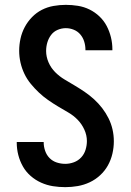

<svg xmlns="http://www.w3.org/2000/svg" viewBox="-20 -763 540 791"><path d="M249 8Q223 8 198 4Q173 0 149.5 -10.5Q126 -21 106.5 -38Q87 -55 74.5 -77Q62 -99 55.5 -124Q49 -149 49 -175V-178H160V-176Q160 -159 166 -141.5Q172 -124 184.5 -111.5Q197 -99 214 -93.5Q231 -88 249 -88Q267 -88 284.5 -94.5Q302 -101 314.5 -114.5Q327 -128 332.5 -146Q338 -164 338 -182Q338 -206 327.5 -229Q317 -252 300 -269.5Q283 -287 261.5 -299.5Q240 -312 219 -324.5Q198 -337 178 -351Q158 -365 140 -382Q122 -399 106.5 -418Q91 -437 80.5 -459Q70 -481 64.5 -505Q59 -529 59 -554Q59 -579 64.5 -604Q70 -629 82 -651.5Q94 -674 112 -692.5Q130 -711 152.5 -722.5Q175 -734 200.5 -738.5Q226 -743 251 -743Q276 -743 301 -739Q326 -735 348.5 -724Q371 -713 389.5 -695.5Q408 -678 419.5 -656Q431 -634 437 -609.5Q443 -585 443 -560V-556H332V-558Q332 -575 327 -591.5Q322 -608 311 -621Q300 -634 284 -640.5Q268 -647 251 -647Q234 -647 217.5 -640Q201 -633 190.5 -619Q180 -605 175 -588Q170 -571 170 -553Q170 -529 180 -506Q190 -483 207.5 -465.5Q225 -448 246 -435.5Q267 -423 288 -410.5Q309 -398 329.5 -384Q350 -370 368 -353.5Q386 -337 401 -317.5Q416 -298 427 -276Q438 -254 443.5 -230Q449 -206 449 -181Q449 -155 443 -129.5Q437 -104 424.5 -81.5Q412 -59 392.5 -41Q373 -23 349.5 -12Q326 -1 300.5 3.5Q275 8 249 8Z"/></svg>

Font: Iosevka SS18
Style: Bold
Weight: 700
Monospace: yes
Designer: Belleve Invis
Foundry: Belleve Invis
Version: Version 25.1.1; ttfautohint (v1.8.4)